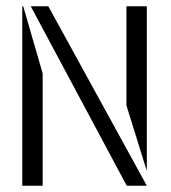

<svg xmlns="http://www.w3.org/2000/svg" viewBox="-20 -596 545 612"><path d="M51 -4H116V-362L54 -576H51ZM78 -576 384 -4H448L134 -576ZM383 -260 448 -51V-576H383Z"/></svg>

Font: Charger Static
Style: Regular
Weight: 1000
Designer: Jasper
Foundry: KineticPlasma Fonts/Cannot Into Space Fonts
Version: Version 1.1